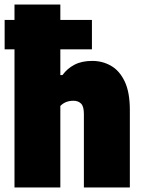

<svg xmlns="http://www.w3.org/2000/svg" viewBox="-20 -828 634 848"><path d="M44 0V-808H246.5V-496.5H256Q277 -525.5 309 -542.2Q341 -559 387.5 -559Q432.5 -559 470.2 -537.5Q508 -516 530.8 -468.2Q553.5 -420.5 553.5 -341.5V0H350.5V-325Q350.5 -358 338 -370.5Q325.5 -383 304.5 -383Q268.5 -383 246.5 -360V0ZM0.5 -610V-740H386V-610Z"/></svg>

Font: Encode Sans Semi Condensed Black
Style: Regular
Weight: 900
Width: 4
Designer: Multiple Designers
Foundry: Impallari Type
Version: Version 3.000; ttfautohint (v1.8.3) -l 8 -r 50 -G 200 -x 14 